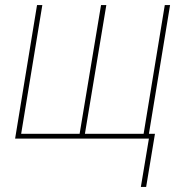

<svg xmlns="http://www.w3.org/2000/svg" viewBox="-20 -550 760 762"><path d="M539 192H560L595 -19H571L655 -530H634L550 -19H317L402 -530H381L296 -19H64L148 -530H127L40 0H571Z"/></svg>

Font: Iosevka Sparkle Thin Oblique
Style: Regular
Weight: 100
Italic angle: -9°
Designer: Belleve Invis
Foundry: Belleve Invis
Version: Version 4.5.0; ttfautohint (v1.8.3)